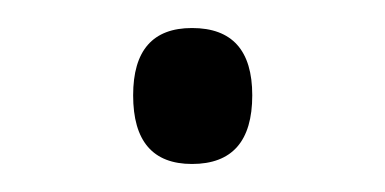

<svg xmlns="http://www.w3.org/2000/svg" viewBox="-20 -106 275 137"><path d="M75 -38Q75 -86 117 -86Q160 -86 160 -38Q160 11 117 11Q75 11 75 -38Z"/></svg>

Font: Noto Sans Gurmukhi SemiCondensed Light
Style: Regular
Weight: 300
Width: 4
Designer: Jelle Bosma - Monotype Design Team
Foundry: Monotype Imaging Inc.
Version: Version 2.004; ttfautohint (v1.8.4.7-5d5b)